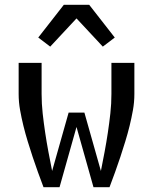

<svg xmlns="http://www.w3.org/2000/svg" viewBox="-20 -783 640 803"><path d="M162 0Q150 -32 138.5 -63.5Q127 -95 116.5 -127Q106 -159 96 -191.5Q86 -224 78 -256.5Q70 -289 64 -322.5Q58 -356 58 -390V-520H154V-390Q154 -349 158.5 -308.5Q163 -268 169 -228Q175 -188 182.5 -148Q190 -108 198 -68L267 -312H333L402 -68Q410 -108 417.5 -148Q425 -188 431 -228Q437 -268 441.5 -308.5Q446 -349 446 -390V-520H542V-390Q542 -356 536 -322.5Q530 -289 522 -256.5Q514 -224 504 -191.5Q494 -159 483.5 -127Q473 -95 461.5 -63.5Q450 -32 438 0H371L300 -252L229 0ZM190 -588 140 -626 247 -763H353L460 -626L410 -588L300 -706Z"/></svg>

Font: Iosevka Fixed Curly Md Ex
Style: Regular
Weight: 500
Width: 7
Monospace: yes
Designer: Belleve Invis
Foundry: Belleve Invis
Version: Version 30.1.2